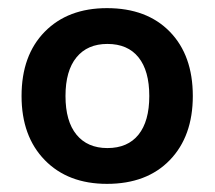

<svg xmlns="http://www.w3.org/2000/svg" viewBox="-20 -758 528 472"><path d="M243 -306Q147 -306 90 -364.5Q33 -423 33 -522Q33 -622 90 -680Q147 -738 243 -738Q341 -738 397.5 -680Q454 -622 454 -522Q454 -423 397.5 -364.5Q341 -306 243 -306ZM244 -394Q294 -394 320.5 -427Q347 -460 347 -522Q347 -584 320.5 -617Q294 -650 244 -650Q195 -650 168 -617Q141 -584 141 -522Q141 -460 168 -427Q195 -394 244 -394Z"/></svg>

Font: M PLUS 2 Thin SemiBold
Style: Regular
Weight: 600
Version: Version 1.001